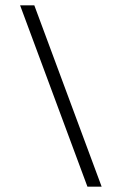

<svg xmlns="http://www.w3.org/2000/svg" viewBox="-20 -696 454 716"><path d="M55 -676H108L359 0H306Z"/></svg>

Font: Pridi ExtraLight
Style: Regular
Weight: 275
Designer: Katatrad Team
Foundry: CadsonDemak
Version: Version 1.001